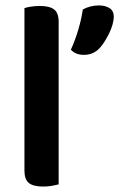

<svg xmlns="http://www.w3.org/2000/svg" viewBox="-20 -680 439 707"><path d="M196 -1Q188 1 172.5 4Q157 7 139 7Q103 7 86.5 -6Q70 -19 70 -52V-650Q78 -653 93.5 -655.5Q109 -658 127 -658Q163 -658 179.5 -645Q196 -632 196 -599ZM348 -504Q335 -490 320.5 -484Q306 -478 289 -478Q258 -478 241 -497Q258 -535 269 -573Q280 -611 285 -645Q297 -652 312.5 -656Q328 -660 344 -660Q368 -660 383.5 -650Q399 -640 399 -618Q399 -606 394.5 -590Q390 -574 382.5 -558.5Q375 -543 366 -528.5Q357 -514 348 -504Z"/></svg>

Font: Baloo Tammudu 2 SemiBold
Style: Regular
Weight: 600
Designer: Maithili Shingre, Omkar Shende and Ek Type
Foundry: Ek Type
Version: Version 1.640;hotconv 1.0.111;makeotfexe 2.5.65597; ttfautoh